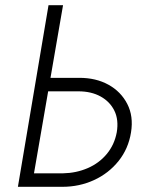

<svg xmlns="http://www.w3.org/2000/svg" viewBox="-20 -720 554 740"><path d="M167 -700 49 0H102L223 -700ZM140 -368H282Q332 -368 368 -348Q404 -328 421 -293Q438 -258 430 -210Q421 -162 391.5 -126.5Q362 -91 318 -72Q274 -53 223 -52H86L77 0H220Q286 0 342.5 -26Q399 -52 437 -99.5Q475 -147 485 -210Q495 -272 470.5 -319.5Q446 -367 398 -393.5Q350 -420 286 -420H149Z"/></svg>

Font: Jost Light
Style: Italic
Weight: 300
Italic angle: -5°
Version: Version 3.710